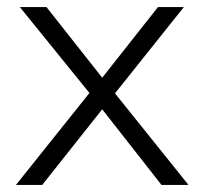

<svg xmlns="http://www.w3.org/2000/svg" viewBox="-20 -521 576 541"><path d="M25 0ZM25 0 232 -259 36 -501H111L268 -302L425 -501H498L304 -258L511 0H435L268 -213L99 0Z"/></svg>

Font: Winston Light
Style: Regular
Weight: 300
Designer: Original fonts by Vernon Adams / Changes by Cristiano Sobral
Foundry: Original fonts by Vernon Adams / Changes by Cristiano Sobral
Version: Version 2.503;July 17, 2020;FontCreator 13.0.0.2655 64-bit